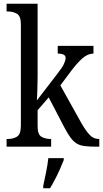

<svg xmlns="http://www.w3.org/2000/svg" viewBox="-20 -780 548 1021"><path d="M15 0V-41H23Q50 -41 70.5 -53.5Q91 -66 91 -113V-651Q91 -695 70 -707Q49 -719 23 -719H15V-760H180V-375Q180 -361 179.5 -340.5Q179 -320 178.5 -298.5Q178 -277 177 -262Q176 -247 176 -246L283 -385Q311 -420 320 -440Q329 -460 329 -472Q329 -495 287 -495V-536H477V-495Q447 -495 418.5 -470Q390 -445 357 -401L301 -326L413 -125Q436 -85 456.5 -63Q477 -41 505 -41H508V0H496Q457 0 431.5 -3Q406 -6 388.5 -16.5Q371 -27 356 -47Q341 -67 323 -101L239 -262L180 -194V-108Q180 -64 201 -52.5Q222 -41 248 -41H252V0ZM210 208Q217 174 225 136Q233 98 237 61H319V71Q311 92 299 119Q287 146 273 173Q259 200 246 221H210Z"/></svg>

Font: Noto Serif Condensed
Style: Regular
Weight: 400
Width: 3
Designer: Monotype Design Team
Foundry: Monotype Imaging Inc.
Version: Version 2.013; ttfautohint (v1.8.4.7-5d5b)